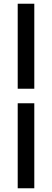

<svg xmlns="http://www.w3.org/2000/svg" viewBox="-20 -758 279 1030"><path d="M75 252V-204H164V252ZM75 -282V-738H164V-282Z"/></svg>

Font: Gantari SemiBold
Style: Regular
Weight: 600
Designer: Anugrah Pasau
Foundry: Lafontype
Version: Version 1.000; ttfautohint (v1.8.4)